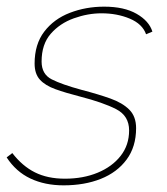

<svg xmlns="http://www.w3.org/2000/svg" viewBox="-32 -547 502 577"><path d="M159 10Q103 10 59.5 -10.5Q16 -31 -12 -74L5 -87Q35 -48 73 -29Q111 -10 163 -10Q218 -10 261.5 -28Q305 -46 330.5 -78.5Q356 -111 356 -155Q356 -199 317 -219Q278 -239 208 -257Q165 -268 134.5 -279Q104 -290 88 -307.5Q72 -325 72 -356Q72 -414 101 -452Q130 -490 178 -508.5Q226 -527 281 -527Q341 -527 378.5 -505.5Q416 -484 426 -452L407 -444Q396 -475 358 -491Q320 -507 273 -507Q232 -507 190 -492Q148 -477 120.5 -445.5Q93 -414 93 -362Q93 -324 123.5 -308.5Q154 -293 213 -277Q263 -264 299.5 -251Q336 -238 356.5 -217.5Q377 -197 377 -162Q377 -106 348.5 -67.5Q320 -29 271 -9.5Q222 10 159 10Z"/></svg>

Font: Raleway Thin Thin
Style: Italic
Weight: 250
Italic angle: -12°
Version: Version 4.026